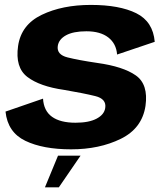

<svg xmlns="http://www.w3.org/2000/svg" viewBox="-20 -618 695 801"><path d="M276.5 5Q394.5 5 483.8 -38.8Q573 -82.5 587 -176.5Q599.5 -266 546.8 -303.2Q494 -340.5 385.5 -355.5Q307.5 -367 261.8 -378.5Q216 -390 221 -426Q225 -454 255.5 -470.8Q286 -487.5 340.5 -487.5Q398.5 -487.5 431.8 -461.8Q465 -436 468.5 -390.5L625.5 -443.5Q618.5 -528 548.5 -562.8Q478.5 -597.5 359 -597.5Q240 -597.5 154.2 -556.2Q68.5 -515 55.5 -426.5Q42.5 -336.5 94.2 -297Q146 -257.5 247.5 -243Q329.5 -229 377.2 -217.2Q425 -205.5 419 -167.5Q415 -140 383 -123Q351 -106 295 -106Q231.5 -106 197 -130.8Q162.5 -155.5 159.5 -206.5L3 -152.5Q12 -66 85.8 -30.5Q159.5 5 276.5 5ZM167.5 163.5H225.5L316 31.5H222Z"/></svg>

Font: Anybody UltraCondensed Thin
Style: Bold Italic
Weight: 700
Italic angle: -10°
Version: Version 1.111